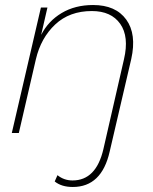

<svg xmlns="http://www.w3.org/2000/svg" viewBox="-20 -530 609 765"><path d="M270 215Q225 215 198 193L209 168Q235 189 269 189Q363 189 392 64L474 -294Q495 -384 459 -435Q423 -486 346 -486Q257 -486 200 -432.5Q143 -379 123 -294L55 0H27L143 -500H169L144 -391Q172 -446 225.5 -478Q279 -510 351 -510Q441 -510 483 -452Q525 -394 503 -295L417 74Q385 215 270 215Z"/></svg>

Font: Elaine Sans ExtraLight
Style: Italic
Weight: 275
Italic angle: -13°
Designer: Wei Huang
Foundry: Wei Huang
Version: Version 2.001;December 24, 2019;FontCreator 12.0.0.2547 64-b